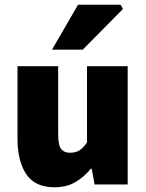

<svg xmlns="http://www.w3.org/2000/svg" viewBox="-20 -780 618 812"><path d="M210 12Q128 12 91 -43.5Q54 -99 54 -192V-500H226V-214Q226 -166 238.5 -150Q251 -134 276 -134Q300 -134 316 -144Q332 -154 348 -178V-500H520V0H380L368 -66H364Q334 -30 297.5 -9Q261 12 210 12ZM200 -570 310 -760H490L500 -742L330 -570Z"/></svg>

Font: Mada Black
Style: Regular
Weight: 900
Designer: Khaled Hosny
Version: Version 1.5